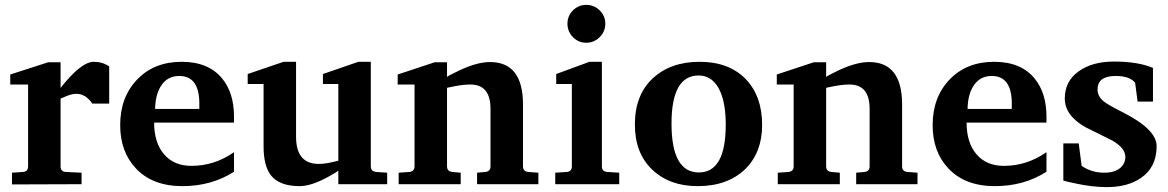

<svg xmlns="http://www.w3.org/2000/svg" viewBox="-20 -754 4783 786"><path d="M427 -330H358Q330 -370 293 -370Q274 -370 249.5 -359.5Q225 -349 226 -349Q226 -350 228 -352V-73Q228 -51 250 -50L314 -47V0L29 1V-47L73 -50Q95 -51 95 -73V-408H22V-449L177 -499H228V-394Q312 -501 364 -501Q400 -501 427 -482Z M938 -51Q846 8 727 8Q604 8 536 -65Q472 -133 472 -242Q472 -356 541.5 -428.5Q611 -501 724 -501Q834 -501 890 -432Q938 -373 938 -276V-252H611Q611 -170 651.5 -122.5Q692 -75 764 -75Q858 -75 938 -131ZM796 -308V-330Q796 -443 714 -443Q663 -443 637 -399Q616 -364 615 -308Z M1565 0H1365V-55Q1355 -47 1318 -27Q1252 8 1207 8Q1125 8 1090 -35Q1059 -74 1059 -155V-410H994V-451L1141 -501H1192V-194Q1192 -83 1285 -83Q1310 -83 1344 -91Q1354 -94 1365 -96V-410H1302V-451L1447 -501H1498V-73Q1498 -52 1521 -50L1565 -47Z M2184 0H1933V-47L1966 -50Q1988 -52 1988 -73V-308Q1988 -408 1906 -408Q1877 -408 1841.5 -401Q1806 -394 1809 -394Q1809 -394 1810 -395V-73Q1810 -52 1832 -50L1866 -47V0H1612V-47L1655 -50Q1677 -52 1677 -73V-408H1608V-449L1759 -499H1810V-439Q1815 -444 1861 -466Q1933 -500 1986 -500Q2121 -500 2121 -326V-73Q2121 -52 2143 -50L2184 -47Z M2458 -657Q2458 -625 2435 -602Q2412 -579 2380 -579Q2348 -579 2325.5 -602Q2303 -625 2303 -657Q2303 -689 2325.5 -711.5Q2348 -734 2380 -734Q2412 -734 2435 -711.5Q2458 -689 2458 -657ZM2515 0H2253V-47L2299 -50Q2321 -51 2321 -73V-410H2257V-451L2393 -501H2444V-73Q2444 -51 2467 -50L2515 -47Z M3100 -243Q3100 -130 3031 -62Q2959 8 2836 8Q2721 8 2650 -59.5Q2579 -127 2579 -244Q2579 -365 2652 -433Q2725 -501 2844 -501Q2965 -501 3034 -429Q3100 -359 3100 -243ZM2951 -244Q2951 -325 2930 -376Q2901 -445 2840 -445Q2729 -445 2729 -248Q2729 -48 2841 -48Q2951 -48 2951 -244Z M3736 0H3485V-47L3518 -50Q3540 -52 3540 -73V-308Q3540 -408 3458 -408Q3429 -408 3393.5 -401Q3358 -394 3361 -394Q3361 -394 3362 -395V-73Q3362 -52 3384 -50L3418 -47V0H3164V-47L3207 -50Q3229 -52 3229 -73V-408H3160V-449L3311 -499H3362V-439Q3367 -444 3413 -466Q3485 -500 3538 -500Q3673 -500 3673 -326V-73Q3673 -52 3695 -50L3736 -47Z M4264 -51Q4172 8 4053 8Q3930 8 3862 -65Q3798 -133 3798 -242Q3798 -356 3867.5 -428.5Q3937 -501 4050 -501Q4160 -501 4216 -432Q4264 -373 4264 -276V-252H3937Q3937 -170 3977.5 -122.5Q4018 -75 4090 -75Q4184 -75 4264 -131ZM4122 -308V-330Q4122 -443 4040 -443Q3989 -443 3963 -399Q3942 -364 3941 -308Z M4715 -156Q4715 -69 4650 -25Q4596 12 4511 12Q4451 12 4383 -3Q4339 -12 4333 -15V-167H4396L4408 -75Q4448 -47 4501 -47Q4546 -47 4570 -70Q4587 -88 4587 -111Q4587 -149 4531 -180Q4479 -206 4426 -232Q4339 -280 4339 -351Q4339 -421 4395 -461.5Q4451 -502 4540 -502Q4639 -502 4700 -476V-338H4637L4627 -415Q4605 -443 4548 -443Q4473 -443 4473 -388Q4473 -360 4497 -340Q4515 -325 4577 -294Q4715 -224 4715 -156Z"/></svg>

Font: Apparatus SIL
Style: Bold
Weight: 700
Version: Version 1.0